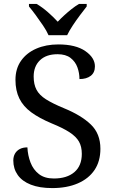

<svg xmlns="http://www.w3.org/2000/svg" viewBox="-20 -951 584 981"><path d="M247 10Q182 10 137.5 -7.5Q93 -25 70.5 -57Q48 -89 48 -131Q48 -151 56.5 -166Q65 -181 81 -189.5Q97 -198 120 -198Q122 -157 136 -120.5Q150 -84 179 -61.5Q208 -39 255 -39Q322 -39 360 -71.5Q398 -104 398 -165Q398 -202 383.5 -227.5Q369 -253 335.5 -275Q302 -297 243 -321Q181 -347 140 -377Q99 -407 79 -447.5Q59 -488 59 -543Q59 -600 87.5 -640.5Q116 -681 165.5 -702.5Q215 -724 278 -724Q367 -724 416 -690Q465 -656 465 -612Q465 -580 443.5 -563.5Q422 -547 386 -547Q386 -578 375.5 -607Q365 -636 340.5 -655Q316 -674 274 -674Q216 -674 184 -643Q152 -612 152 -560Q152 -520 166.5 -492.5Q181 -465 215 -443.5Q249 -422 307 -398Q395 -362 444 -315Q493 -268 493 -191Q493 -127 463 -82.5Q433 -38 377.5 -14Q322 10 247 10ZM228 -771Q218 -794 200 -820.5Q182 -847 163 -873Q144 -899 128 -918V-931H167Q196 -914 224.5 -889Q253 -864 275 -840Q290 -856 308 -872.5Q326 -889 345.5 -904.5Q365 -920 384 -931H423V-918Q408 -899 388.5 -873Q369 -847 351.5 -820.5Q334 -794 323 -771Z"/></svg>

Font: Noto Serif NP Hmong
Style: Regular
Weight: 400
Designer: Dalton Maag Ltd
Foundry: Dalton Maag Ltd
Version: Version 1.001